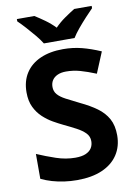

<svg xmlns="http://www.w3.org/2000/svg" viewBox="-101 -998 753 1072"><g transform="rotate(-10 275.5 -462.0)"><path d="M511 -198Q511 -135 480 -88Q449 -41 390.5 -15.5Q332 10 248 10Q211 10 175.5 5Q140 0 107.5 -9.5Q75 -19 46 -33V-174Q97 -152 151.5 -133.5Q206 -115 260 -115Q297 -115 319.5 -125Q342 -135 352.5 -152Q363 -169 363 -191Q363 -218 344.5 -237Q326 -256 295 -272.5Q264 -289 224 -308Q199 -320 170 -336.5Q141 -353 114.5 -377.5Q88 -402 71 -437Q54 -472 54 -521Q54 -585 83.5 -630.5Q113 -676 167.5 -700Q222 -724 296 -724Q352 -724 402.5 -711Q453 -698 508 -674L459 -556Q410 -576 371 -587Q332 -598 291 -598Q263 -598 243 -589Q223 -580 212.5 -564Q202 -548 202 -526Q202 -501 217 -483.5Q232 -466 262 -450Q292 -434 337 -412Q392 -386 430.5 -358Q469 -330 490 -292Q511 -254 511 -198ZM197 -774Q183 -797 160.5 -824Q138 -851 114.5 -877Q91 -903 72 -921V-934H171Q197 -918 227 -896.5Q257 -875 283 -848Q309 -875 340 -896.5Q371 -918 397 -934H496V-921Q478 -903 454 -877Q430 -851 407.5 -824Q385 -797 371 -774Z"/></g></svg>

Font: Noto Sans Hebrew
Style: Bold
Weight: 700
Designer: Monotype Design Team
Foundry: Monotype Imaging Inc.
Version: Version 2.003